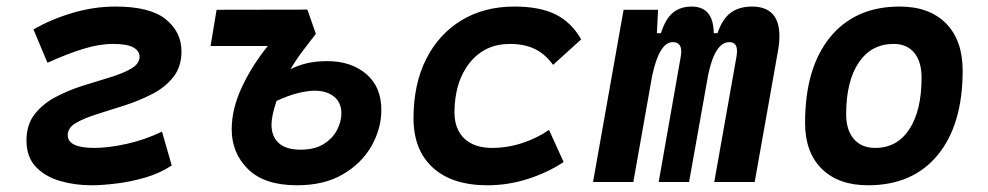

<svg xmlns="http://www.w3.org/2000/svg" viewBox="-20 -547 2970 577"><path d="M254.9 9.8Q205.1 9.8 160.4 -3.2Q115.7 -16.1 87.6 -45.7Q59.6 -75.2 59.6 -125Q59.6 -172.4 84.2 -203.9Q108.9 -235.4 147.5 -255.6Q186 -275.9 229.5 -289.6Q272.9 -303.2 311.5 -314.9Q350.1 -326.7 374.8 -341.1Q399.4 -355.5 399.4 -377Q399.4 -394 380.6 -404.5Q361.8 -415 319.8 -415Q278.3 -415 230.2 -400.1Q182.1 -385.3 122.6 -358.4L80.6 -458.5Q132.8 -488.8 197.5 -508.1Q262.2 -527.3 327.1 -527.3Q431.2 -527.3 478.3 -489Q525.4 -450.7 525.4 -392.6Q525.4 -346.2 500.7 -315.2Q476.1 -284.2 437 -264.2Q397.9 -244.1 354.5 -230.2Q311 -216.3 272 -204.1Q232.9 -191.9 208.3 -177.5Q183.6 -163.1 183.6 -141.1Q183.6 -102.5 263.2 -102.5Q306.2 -102.5 361.1 -114.7Q416 -127 466.8 -151.4L496.1 -49.8Q460.9 -26.4 416.5 -13.4Q372.1 -0.5 329.1 4.6Q286.1 9.8 254.9 9.8Z M873 9.8Q774.4 9.8 725.3 -38.8Q676.3 -87.4 676.3 -158.2Q676.3 -218.8 706.1 -283.4Q735.8 -348.1 784.7 -408.7H612.8L630.9 -517.6L903.8 -518.1L929.2 -445.3Q910.2 -420.9 890.4 -394.8Q870.6 -368.7 853 -338.9Q874 -350.1 901.4 -356.7Q928.7 -363.3 963.4 -363.3Q1035.6 -363.3 1080.8 -324.5Q1126 -285.6 1126 -217.3Q1126 -160.2 1096.4 -108.2Q1066.9 -56.2 1010.5 -23.2Q954.1 9.8 873 9.8ZM811 -243.7Q795.9 -198.7 795.9 -172.4Q795.9 -137.2 817.6 -117.2Q839.4 -97.2 883.3 -97.2Q925.8 -97.2 952.9 -114.3Q980 -131.3 992.9 -156.5Q1005.9 -181.6 1005.9 -206.5Q1005.9 -238.8 983.9 -256.6Q961.9 -274.4 925.8 -274.4Q904.3 -274.4 875 -267.1Q845.7 -259.8 811 -243.7Z M1459 -102.5Q1505.4 -102.5 1550.3 -117.4Q1595.2 -132.3 1629.9 -156.7L1673.8 -60.1Q1627 -28.8 1567.1 -9.5Q1507.3 9.8 1444.8 9.8Q1338.9 9.8 1280.8 -43.2Q1222.7 -96.2 1222.7 -191.9Q1222.7 -293.5 1260.3 -368.7Q1297.9 -443.8 1366.2 -485.6Q1434.6 -527.3 1525.9 -527.3Q1601.6 -527.3 1649.2 -503.9Q1696.8 -480.5 1726.6 -428.7L1642.1 -352.1Q1617.7 -385.3 1586.7 -400.1Q1555.7 -415 1512.2 -415Q1437 -415 1391.6 -358.4Q1346.2 -301.8 1345.7 -208.5Q1346.2 -158.2 1375.7 -130.4Q1405.3 -102.5 1459 -102.5Z M1957.5 -517.6 1954.1 -447.3H1966.3Q1980 -490.7 2002.4 -509Q2024.9 -527.3 2058.6 -527.3Q2124 -527.3 2125 -447.3H2136.2Q2151.4 -491.2 2176.8 -509.3Q2202.1 -527.3 2239.7 -527.3Q2322.3 -527.3 2322.3 -438.5Q2322.3 -417 2317.4 -390.6L2248 0H2126.5L2193.4 -377.4Q2194.8 -386.7 2194.8 -393.6Q2194.8 -420.4 2171.9 -420.4Q2128.9 -420.4 2108.4 -323.2L2050.8 0H1959.5L2025.9 -377.4Q2027.3 -385.7 2027.3 -392.1Q2027.3 -420.4 2002 -420.4Q1961.4 -420.4 1939.9 -319.3L1883.3 0H1762.2L1854 -517.6Z M2588.9 9.8Q2499.5 9.8 2449.5 -39.8Q2399.4 -89.4 2399.4 -177.7Q2399.4 -342.8 2474.6 -435.1Q2549.8 -527.3 2683.6 -527.3Q2772.9 -527.3 2823 -476.6Q2873 -425.8 2873 -335Q2873 -172.4 2798.1 -81.3Q2723.1 9.8 2588.9 9.8ZM2610.4 -102.5Q2675.8 -102.5 2712.6 -158.4Q2749.5 -214.4 2749.5 -314Q2749.5 -361.8 2727.5 -388.4Q2705.6 -415 2665.5 -415Q2598.6 -415 2560.8 -359.1Q2522.9 -303.2 2522.9 -203.6Q2522.9 -156.2 2545.9 -129.4Q2568.8 -102.5 2610.4 -102.5Z"/></svg>

Font: CaskaydiaCove NFP SemiBold
Style: Italic
Weight: 600
Italic angle: -10°
Designer: Aaron Bell
Foundry: Saja Typeworks
Version: Version 2111.001; VTT 6.35;Nerd Fonts 3.1.1